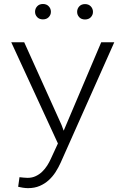

<svg xmlns="http://www.w3.org/2000/svg" viewBox="-20 -743 640 976"><path d="M293 -107.4 303.7 -78.6 494.6 -528.3H561L288.1 84.5Q277.3 108.4 262.7 131.3Q248 154.3 228 172.6Q208 190.9 181.9 202.1Q155.8 213.4 122.1 213.4Q110.4 213.4 96.2 211.2Q82 209 72.3 206.5L79.1 157.7Q87.4 158.7 99.9 159.9Q112.3 161.1 120.6 161.1Q143.1 161.1 161.6 152.3Q180.2 143.6 194.6 129.6Q209 115.7 220 98.4Q231 81.1 238.3 64.5L274.4 -13.7L37.1 -528.3H103ZM158.2 -683.1Q158.2 -699.2 168.9 -710.9Q179.7 -722.7 198.2 -722.7Q216.8 -722.7 227.8 -710.9Q238.8 -699.2 238.8 -683.1Q238.8 -667.5 227.8 -656Q216.8 -644.5 198.2 -644.5Q179.7 -644.5 168.9 -656Q158.2 -667.5 158.2 -683.1ZM372.1 -682.6Q372.1 -698.7 382.8 -710.4Q393.6 -722.2 412.1 -722.2Q430.7 -722.2 441.7 -710.4Q452.6 -698.7 452.6 -682.6Q452.6 -667 441.7 -655.5Q430.7 -644 412.1 -644Q393.6 -644 382.8 -655.5Q372.1 -667 372.1 -682.6Z"/></svg>

Font: Roboto Mono Light
Style: Regular
Weight: 300
Designer: Google
Version: Version 2.000985; 2015; ttfautohint (v1.3)